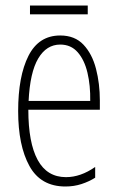

<svg xmlns="http://www.w3.org/2000/svg" viewBox="-20 -668 428 698"><path d="M199 -539Q252 -539 283.5 -505.5Q315 -472 329 -418Q343 -364 343 -303V-269H83Q83 -149 117 -86.5Q151 -24 220 -24Q273 -24 326 -61V-22Q304 -8 276.5 1Q249 10 218 10Q128 10 87 -64.5Q46 -139 46 -264Q46 -391 83.5 -465Q121 -539 199 -539ZM199 -506Q149 -506 119 -455.5Q89 -405 84 -301H308Q309 -357 298 -403.5Q287 -450 262.5 -478Q238 -506 199 -506ZM299 -648V-616H89V-648Z"/></svg>

Font: Noto Sans Arabic ExtCond ExtLt
Style: Regular
Weight: 200
Width: 2
Designer: Monotype Design Team, Nadine Chahine, Nizar Qandah and Khaled Hosny
Foundry: Monotype Imaging Inc.
Version: Version 2.012; ttfautohint (v1.8.4.7-5d5b)